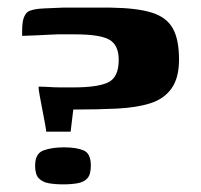

<svg xmlns="http://www.w3.org/2000/svg" viewBox="-20 -480 526 503"><path d="M165 -135H101Q101 -139 98 -155.5Q95 -172 91 -192.5Q87 -213 84 -229.5Q81 -246 81 -253Q95 -253 110 -252Q125 -251 140.5 -251Q156 -251 171 -251Q237 -251 264 -264.5Q291 -278 291 -323Q291 -362 266.5 -376Q242 -390 177 -390H130Q122 -390 107.5 -389Q93 -388 77.5 -387.5Q62 -387 51 -386.5Q40 -386 38 -386Q38 -390 38 -400.5Q38 -411 39.5 -422Q41 -433 46.5 -442Q52 -451 62 -453Q73 -457 96.5 -458Q120 -459 144 -460Q163 -460 185 -460Q207 -460 229.5 -460Q252 -460 271 -460Q339 -459 377.5 -447Q416 -435 432.5 -406Q449 -377 449 -324Q449 -276 429.5 -248.5Q410 -221 374 -209.5Q338 -198 286.5 -195.5Q235 -193 172 -193ZM72 -46Q72 -78 94 -86Q116 -94 148 -94Q180 -94 199 -86Q218 -78 218 -46Q218 -23 209 -13Q200 -3 183.5 0Q167 3 145 3Q124 3 107.5 0Q91 -3 81.5 -13Q72 -23 72 -46Z"/></svg>

Font: Genos Thin
Style: Bold
Weight: 700
Version: Version 1.010